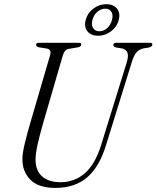

<svg xmlns="http://www.w3.org/2000/svg" viewBox="-20 -910 768 942"><path d="M476.5 -199.5 602.5 -606Q620 -664.5 578 -672.5L549 -677Q535.5 -681 536 -689.5Q536 -700 550.5 -700H716.5Q727.5 -700 727.5 -691.5Q727.5 -681.5 711 -677L683.5 -672.5Q662.5 -667.5 649.5 -652.8Q636.5 -638 626.5 -605L500 -197.5Q468 -92 407.8 -40Q347.5 12 251.5 12Q167.5 12 127.8 -29.5Q88 -71 90 -134Q90.5 -162 102.8 -211.2Q115 -260.5 128.5 -306.5L226 -640Q233.5 -666.5 211.5 -671.5L170 -678Q157 -682 157 -690.5Q157.5 -700 170 -700H367Q378.5 -700 378.5 -691.5Q378.5 -681.5 363.5 -678L316.5 -670Q296.5 -666 288.5 -639L191.5 -305.5Q174.5 -245.5 165 -203.8Q155.5 -162 154.5 -132.5Q153 -75.5 185.2 -45.8Q217.5 -16 277 -16Q345.5 -16 396.2 -60Q447 -104 476.5 -199.5ZM461.5 -734.5Q427 -734.5 409.2 -756.2Q391.5 -778 400.5 -812.5Q409.5 -846.5 438.5 -868Q467.5 -889.5 501.5 -889.5Q536 -889.5 553.8 -867.8Q571.5 -846 562.5 -812.5Q554 -778.5 525 -756.5Q496 -734.5 461.5 -734.5ZM496.5 -867.5Q475.5 -867.5 457.8 -852.2Q440 -837 433.5 -812.5Q427 -787.5 437 -772Q447 -756.5 467.5 -756.5Q488.5 -756.5 505.8 -772Q523 -787.5 529.5 -812.5Q536 -837 526.5 -852.2Q517 -867.5 496.5 -867.5Z"/></svg>

Font: Fraunces 144pt Soft Light
Style: Italic
Weight: 300
Italic angle: -16°
Version: Version 1.000;[b76b70a41]